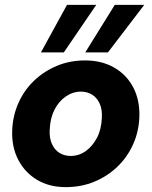

<svg xmlns="http://www.w3.org/2000/svg" viewBox="-20 -756 622 788"><path d="M250 12Q182 12 132 -18Q82 -48 55 -100Q28 -152 30 -219Q32 -280 55.5 -333Q79 -386 120 -425Q161 -464 214 -486Q267 -508 329 -508Q397 -508 448 -479Q499 -450 526.5 -398Q554 -346 552 -277Q550 -216 526 -163Q502 -110 461 -71Q420 -32 366.5 -10Q313 12 250 12ZM270 -116Q304 -116 332 -136Q360 -156 378 -190.5Q396 -225 398 -272Q400 -307 389 -331Q378 -355 358 -367.5Q338 -380 312 -380Q279 -380 250 -360Q221 -340 203.5 -305.5Q186 -271 184 -224Q182 -190 193 -165.5Q204 -141 224 -128.5Q244 -116 270 -116ZM330 -541 451 -736H572L423 -541ZM148 -541 255 -736H375L242 -541Z"/></svg>

Font: DM Sans 36pt Black
Style: Italic
Weight: 900
Italic angle: -10°
Designer: Colophon Foundry, Jonny Pinhorn
Foundry: Colophon Foundry
Version: Version 4.004;gftools[0.9.30]